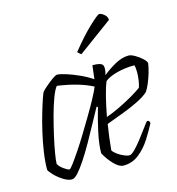

<svg xmlns="http://www.w3.org/2000/svg" viewBox="-108 -820 844 914"><g transform="rotate(-15 314.0 -363.5)"><path d="M135 0Q116 0 92.5 -15Q69 -30 51.5 -48.5Q34 -67 32 -75Q32 -114 39 -161Q46 -208 57 -255.5Q68 -303 80 -343.5Q92 -384 101 -410Q110 -436 114 -440Q121 -448 137.5 -462Q154 -476 170.5 -488Q187 -500 195 -500Q209 -500 237.5 -491Q266 -482 299.5 -467Q333 -452 361 -433L369 -500Q410 -500 418.5 -487.5Q427 -475 417 -438Q443 -460 478.5 -480Q514 -500 547 -500Q559 -500 578 -489Q597 -478 612 -464Q627 -450 628 -441Q625 -419 617.5 -394Q610 -369 600.5 -346.5Q591 -324 582 -311Q564 -294 529.5 -276.5Q495 -259 452.5 -243Q410 -227 367 -211Q362 -181 358 -149Q354 -117 351 -85Q357 -75 371.5 -64.5Q386 -54 402 -47Q418 -40 429 -40Q439 -40 456 -57Q473 -74 492 -98.5Q511 -123 527 -145Q543 -167 551 -176Q560 -176 561.5 -172Q563 -168 565 -163Q548 -130 524 -92Q500 -54 466.5 -27Q433 0 389 0Q368 0 343 -26Q318 -52 301 -84Q301 -128 314 -187.5Q327 -247 343 -301L337 -304Q318 -270 296 -229Q274 -188 251 -147.5Q228 -107 206 -73.5Q184 -40 166 -20Q148 0 135 0ZM136 -49Q140 -49 155 -69Q170 -89 192 -121.5Q214 -154 238 -193.5Q262 -233 285.5 -272.5Q309 -312 327 -345.5Q345 -379 353 -399Q286 -434 180 -449Q168 -435 154.5 -399Q141 -363 128.5 -316.5Q116 -270 105.5 -223.5Q95 -177 89 -141Q83 -105 83 -90Q90 -76 109 -62.5Q128 -49 136 -49ZM372 -244Q406 -256 441 -273Q476 -290 506 -307.5Q536 -325 555 -339Q560 -353 563 -373.5Q566 -394 566 -413Q566 -436 562 -448Q517 -448 476.5 -437.5Q436 -427 415 -410Q404 -385 393 -341Q382 -297 372 -244ZM332 -564Q327 -568 321 -573Q315 -578 316 -580Q370 -647 412.5 -687Q455 -727 463 -727Q473 -727 487 -715.5Q501 -704 501 -688Z"/></g></svg>

Font: Texturina 72pt 72pt Thin
Style: Italic
Weight: 100
Italic angle: -11°
Designer: Guillermo Torres Carreño
Foundry: Omnibus-Type
Version: Version 1.002; ttfautohint (v1.8.3)